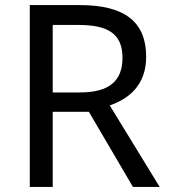

<svg xmlns="http://www.w3.org/2000/svg" viewBox="-20 -734 662 754"><path d="M294 -714H97V0H187V-295H329L502 0H607L411 -320C483 -345 554 -397 554 -511C554 -647 471 -714 294 -714ZM289 -636C406 -636 461 -600 461 -507C461 -417 410 -371 294 -371H187V-636Z"/></svg>

Font: Noto Sans Nandinagari
Style: Regular
Weight: 400
Designer: Ek Type
Foundry: Ek Type
Version: Version 1.002